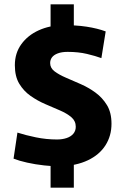

<svg xmlns="http://www.w3.org/2000/svg" viewBox="-20 -782 577 892"><path d="M215 -82 259 -9Q227 -9 185.5 -13.5Q144 -18 106 -26.5Q68 -35 43 -45L61 -166Q98 -154 146.5 -144Q195 -134 245 -134Q269 -134 289 -140.5Q309 -147 320.5 -160.5Q332 -174 332 -193Q332 -220 311.5 -237.5Q291 -255 258.5 -269Q226 -283 190 -298.5Q154 -314 122 -336.5Q90 -359 69.5 -393Q49 -427 49 -479Q49 -535 79 -576.5Q109 -618 159.5 -641Q210 -664 271 -665L215 -585V-762H323V-593L262 -665Q331 -666 382.5 -658Q434 -650 471 -636L451 -512Q424 -522 384 -531.5Q344 -541 294 -541Q267 -541 248.5 -534Q230 -527 221.5 -515.5Q213 -504 213 -489Q213 -466 233.5 -450.5Q254 -435 286.5 -421Q319 -407 355.5 -391Q392 -375 424 -351.5Q456 -328 477 -293.5Q498 -259 498 -207Q498 -151 470 -107Q442 -63 388.5 -37.5Q335 -12 259 -9L323 -89V90H215Z"/></svg>

Font: Murecho Thin
Style: Bold
Weight: 700
Version: Version 1.010